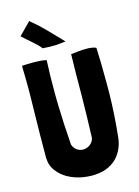

<svg xmlns="http://www.w3.org/2000/svg" viewBox="-136 -986 777 1076"><g transform="rotate(-15 252.5 -448.0)"><path d="M261 16C272 16 283 15 293 14C342 9 382 -11 410 -42C436 -71 452 -108 457 -151C466 -237 472 -324 473 -411V-472C473 -539 472 -604 469 -669C456 -677 432 -679 413 -679C381 -679 363 -676 323 -672C321 -595 320 -515 320 -432C319 -349 317 -268 314 -188C308 -159 281 -138 250 -138C225 -138 200 -154 191 -183C185 -262 181 -341 179 -419C178 -448 178 -476 178 -505C178 -562 179 -618 182 -675C166 -680 133 -682 97 -682C78 -682 58 -681 40 -680C41 -630 42 -589 42 -548C42 -507 41 -465 40 -413C38 -324 37 -235 37 -147C38 -116 47 -90 64 -69C79 -48 99 -32 121 -19C148 -4 178 6 206 11C225 14 243 16 261 16ZM253 -743C268 -744 308 -748 311 -749C297 -763 241 -821 229 -834C185 -878 199 -864 144 -912L75 -842L76 -841C82 -835 119 -802 129 -794C147 -778 171 -756 177 -745C196 -743 240 -742 253 -743Z"/></g></svg>

Font: Londrina Solid CC
Style: CC
Weight: 400
Designer: Marcelo Magalhaes
Foundry: Tipos Pereira
Version: Version 1.003;FEAKit 1.0